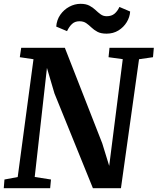

<svg xmlns="http://www.w3.org/2000/svg" viewBox="-20 -996 834 1016"><path d="M-0.1 0 3.6 -46.1 73.7 -59.2 157.2 -682.6 84.8 -693.3 92.2 -743H323.2L521.1 -237.4L575.2 -61.9L550.4 -59.7L629.6 -682.9L554.4 -693.3L559.4 -743H794L789.6 -693.3L715.7 -682.6L620 0H471.7L268.2 -501.6L211.9 -692.4L234.9 -694.2L163.7 -59.5L249.8 -46.1L245.4 0ZM277.5 -855.4Q280.3 -891 299.2 -918Q318.1 -945 346.8 -960.4Q375.4 -975.8 406.4 -975.8Q434.9 -975.8 453.4 -965.9Q472 -956 485.5 -943Q499.1 -929.9 512.7 -920.1Q526.2 -910.2 544.7 -910.2Q569.9 -910.2 585.7 -923.3Q601.5 -936.4 612 -959.2L668.7 -935Q666.9 -905.5 650.6 -878.7Q634.3 -851.9 606.9 -834.9Q579.4 -817.9 543.8 -817.9Q513.9 -817.9 495.5 -827.8Q477.1 -837.7 463.7 -850.7Q450.3 -863.7 436.1 -873.6Q421.8 -883.5 400.2 -883.5Q376.5 -883.5 361.3 -869.3Q346 -855.2 334.7 -831.2Z"/></svg>

Font: Merriweather 7pt Light
Style: Italic
Weight: 300
Italic angle: -7.8°
Designer: Eben Sorkin
Foundry: Eben Sorkin
Version: Version 2.200;gftools[0.9.31]